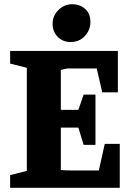

<svg xmlns="http://www.w3.org/2000/svg" viewBox="-20 -889 624 909"><path d="M28 0V-60L107 -80V-568L28 -588V-648H538V-452H464L438 -565H299L268 -558V-369H351L376 -441H432V-203H376L351 -285H268V-84Q282 -83 292 -82.5Q302 -82 316 -82H448L476 -208H547V0ZM313 -690Q278 -690 253.5 -714.5Q229 -739 229 -776Q229 -814 256.5 -841.5Q284 -869 322 -869Q358 -869 383 -847Q408 -825 408 -785Q408 -747 382 -718.5Q356 -690 313 -690Z"/></svg>

Font: Faustina Light ExtraBold
Style: Regular
Weight: 800
Version: Version 1.200